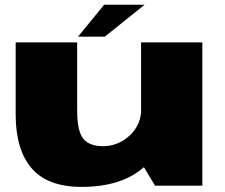

<svg xmlns="http://www.w3.org/2000/svg" viewBox="-20 -764 924 790"><path d="M618 0H812.5V-589.5H560.5V-95.5ZM297.5 -589.5H44.5V-293Q44.5 -147.5 110.5 -71.2Q176.5 5 315.5 5Q499 5 592 -95.5Q685 -196 685 -267.5L562 -323.5Q562 -251 514 -206.8Q466 -162.5 403.5 -162.5Q348.5 -162.5 323 -193Q297.5 -223.5 297.5 -310ZM301 -613H411L575 -744.5H408.5Z"/></svg>

Font: Anybody Expanded Black
Style: Regular
Weight: 900
Width: 7
Designer: Tyler Finck
Foundry: Etcetera Type Company
Version: Version 1.113;gftools[0.9.25]